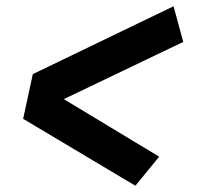

<svg xmlns="http://www.w3.org/2000/svg" viewBox="-20 -658 640 614"><path d="M489 -157 413 -64 54 -278 85 -421 535 -638 566 -524 184 -341Z"/></svg>

Font: Epunda Sans ExtraBold
Style: Italic
Weight: 800
Italic angle: -12.0243°
Designer: Simon Atzbach
Foundry: typofactur
Version: Version 2.204; ttfautohint (v1.8.4.7-5d5b)